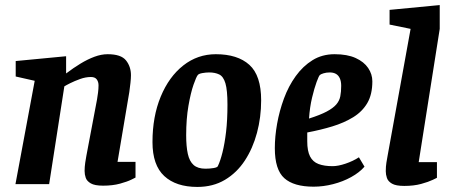

<svg xmlns="http://www.w3.org/2000/svg" viewBox="-20 -727 1785 758"><path d="M117 -408 42 -425V-486L241 -505V-437Q270 -459 298 -476Q326 -493 353 -503Q380 -513 405 -513Q458 -513 477.5 -488.5Q497 -464 497 -430Q497 -418 495 -399.5Q493 -381 490.5 -363.5Q488 -346 486 -337L444 -88H515V-26Q515 -26 499 -18Q483 -10 454 -2Q425 6 387 6Q354 6 338.5 -3Q323 -12 318.5 -25Q314 -38 314 -52Q314 -68 316.5 -85Q319 -102 321 -112L363 -334Q365 -346 367 -361Q369 -376 369 -390Q369 -404 362 -413.5Q355 -423 339 -423Q318 -423 296 -415Q274 -407 257 -398.5Q240 -390 234 -386L174 0H41Z M759 11Q675 11 628.5 -32Q582 -75 582 -166Q582 -267 614.5 -345.5Q647 -424 703.5 -468.5Q760 -513 832 -513Q918 -513 964.5 -471Q1011 -429 1011 -331Q1011 -264 994.5 -202.5Q978 -141 946.5 -93Q915 -45 868 -17Q821 11 759 11ZM791 -61Q808 -61 823 -63.5Q838 -66 840 -71Q850 -92 858.5 -126Q867 -160 872.5 -206.5Q878 -253 878 -314Q878 -371 870 -398Q862 -425 845.5 -433Q829 -441 806 -441Q793 -441 779 -438.5Q765 -436 761 -431Q755 -424 744 -392.5Q733 -361 724 -309.5Q715 -258 715 -193Q715 -149 721.5 -119.5Q728 -90 744.5 -75.5Q761 -61 791 -61Z M1218 10Q1140 10 1102.5 -23.5Q1065 -57 1065 -142Q1065 -188 1074 -238.5Q1083 -289 1101 -338Q1119 -387 1147.5 -426.5Q1176 -466 1214 -489.5Q1252 -513 1301 -513Q1351 -513 1384 -498Q1417 -483 1433.5 -458.5Q1450 -434 1450 -406Q1450 -354 1430 -320Q1410 -286 1374 -264Q1338 -242 1292 -228Q1246 -214 1193 -204V-169Q1193 -131 1204 -109.5Q1215 -88 1237.5 -79.5Q1260 -71 1293 -71Q1315 -71 1344.5 -81Q1374 -91 1397 -106L1419 -69Q1399 -46 1366.5 -28Q1334 -10 1295 0Q1256 10 1218 10ZM1200 -259Q1244 -273 1269.5 -286.5Q1295 -300 1307.5 -314.5Q1320 -329 1323.5 -347Q1327 -365 1327 -388Q1327 -406 1321.5 -418Q1316 -430 1306 -435.5Q1296 -441 1282 -441Q1268 -441 1257 -437.5Q1246 -434 1243 -431Q1239 -428 1230 -403.5Q1221 -379 1212 -341.5Q1203 -304 1200 -259Z M1601 -613 1518 -630V-688L1716 -707V-613L1633 -87H1705V-25Q1705 -25 1688.5 -17Q1672 -9 1643 -1Q1614 7 1576 7Q1543 7 1527.5 -2Q1512 -11 1507.5 -24.5Q1503 -38 1503 -51Q1503 -70 1505.5 -85Q1508 -100 1510 -111Z"/></svg>

Font: Faustina VF Beta
Style: Italic
Weight: 400
Italic angle: -8°
Designer: Alfonso Garcia
Foundry: Omnibus-Type
Version: Version 1.006